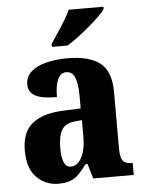

<svg xmlns="http://www.w3.org/2000/svg" viewBox="-54 -810 650 864"><g transform="rotate(-5 270.5 -378.0)"><path d="M175 10Q118 10 77.5 -30Q37 -70 37 -153Q37 -235 85.5 -274Q134 -313 232 -316L304 -319V-374Q304 -429 292.5 -458Q281 -487 253 -487Q227 -487 214.5 -458.5Q202 -430 202 -379Q137 -379 105.5 -395Q74 -411 74 -447Q74 -482 100 -505Q126 -528 169.5 -538.5Q213 -549 265 -549Q362 -549 411 -511Q460 -473 460 -379V-125Q460 -84 471.5 -69Q483 -54 513 -54H516V0H333L313 -67H304Q284 -40 267 -23Q250 -6 228.5 2Q207 10 175 10ZM237 -62Q268 -62 286.5 -97.5Q305 -133 305 -191V-266L273 -263Q230 -259 213.5 -231Q197 -203 197 -149Q197 -107 206.5 -84.5Q216 -62 237 -62ZM199 -619Q212 -640 229.5 -665.5Q247 -691 263 -717.5Q279 -744 289 -766H446V-756Q438 -743 418 -723.5Q398 -704 372 -682Q346 -660 319.5 -640Q293 -620 270 -606H199Z"/></g></svg>

Font: Noto Serif Tamil Condensed ExtraBold
Style: Regular
Weight: 800
Width: 3
Designer: Indian Type Foundry, Tom Grace, and the Monotype Design Team
Foundry: Monotype Imaging Inc.
Version: Version 2.004; ttfautohint (v1.8.4.7-5d5b)